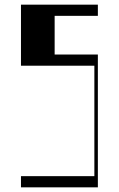

<svg xmlns="http://www.w3.org/2000/svg" viewBox="-20 -804 510 824"><path d="M70 -48H385V-522H70V-784H400V-736H214.5V-570H400V0H70Z"/></svg>

Font: Facade Sud
Style: Regular
Weight: 100
Designer: Éléonore Fines
Foundry: Velvetyne Type Foundry
Version: Version 1.001;Glyphs 3.2 (3202)